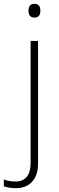

<svg xmlns="http://www.w3.org/2000/svg" viewBox="-71 -744 308 1004"><path d="M78 -688C78 -667 87 -652 108 -652C133 -652 140 -667 140 -688C140 -709 133 -724 108 -724C87 -724 78 -709 78 -688ZM13 240C80 240 128 197 128 112V-530H89V109C89 172 62 205 11 205C-10 205 -31 203 -51 194V230C-35 236 -14 240 13 240Z"/></svg>

Font: Noto Sans Ethiopic ExtraLight
Style: Regular
Weight: 200
Designer: Monotype Design Team
Foundry: Monotype Imaging Inc.
Version: Version 2.102